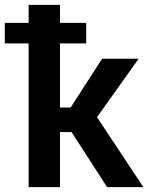

<svg xmlns="http://www.w3.org/2000/svg" viewBox="-49 -770 610 790"><path d="M197.8 -750V0H68.8V-750ZM521.5 -528.3 306.6 -226.6H161.6L118.7 -327.6H241.7L371.1 -528.3ZM391.6 0 233.4 -245.6 322.8 -329.1 541 0ZM305.7 -675.8V-591.3H-29.3V-675.8Z"/></svg>

Font: Roboto SemiBold
Style: Regular
Weight: 600
Designer: Christian Robertson
Foundry: Google
Version: Version 3.009; 2024